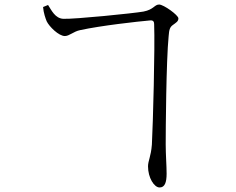

<svg xmlns="http://www.w3.org/2000/svg" viewBox="-20 -780 1040 847"><path d="M660 -674C664 -570 655 -236 650 -142C646 -89 633 -71 633 -46C633 4 660 47 684 47C707 47 715 25 715 -14C715 -49 711 -98 711 -143C711 -204 713 -511 724 -621C726 -650 730 -661 743 -670C756 -680 767 -685 767 -699C767 -713 702 -760 682 -760C661 -760 659 -738 613 -729C567 -721 309 -695 259 -697C223 -699 207 -735 192 -758L170 -749C172 -723 181 -698 186 -686C197 -663 239 -621 266 -621C286 -621 304 -641 333 -647C425 -667 586 -685 643 -690C655 -691 660 -685 660 -674Z"/></svg>

Font: Noto Serif TC Light
Style: Regular
Weight: 300
Designer: Ryoko NISHIZUKA 西塚涼子 (kana & ideographs); Frank Grießhammer (Latin, Greek & Cyrillic); Wenlong ZHANG 张文龙 (bopomofo); San
Foundry: Adobe
Version: Version 2.001;hotconv 1.1.0;makeotfexe 2.6.0